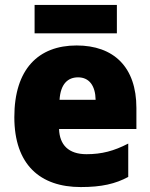

<svg xmlns="http://www.w3.org/2000/svg" viewBox="-20 -747 608 777"><path d="M453 -727H120V-612H453ZM290 -563C135 -563 38 -467 38 -273C38 -81 142 10 307 10C391 10 447 -3 499 -31V-166C441 -136 392 -123 330 -123C257 -123 221 -161 219 -225H532V-310C532 -476 440 -563 290 -563ZM296 -434C341 -434 366 -400 367 -343H221C225 -408 255 -434 296 -434Z"/></svg>

Font: Noto Sans Arabic UI SmCn Bk
Style: Regular
Weight: 900
Width: 4
Designer: Monotype Design Team, Nadine Chahine and Nizar Qandah
Foundry: Monotype Imaging Inc.
Version: Version 2.010